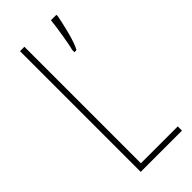

<svg xmlns="http://www.w3.org/2000/svg" viewBox="-231 -758 803 803"><g transform="rotate(-45 170.5 -357.0)"><path d="M78 0H322V-25H104V-714H78ZM293 -704V-714H261C259 -687 242 -580 236 -564V-550H248C267 -580 286 -669 293 -704Z"/></g></svg>

Font: Noto Sans Kannada ExtraCondensed Thin
Style: Regular
Weight: 100
Width: 2
Designer: Jelle Bosma - Monotype Design Team
Foundry: Monotype Imaging Inc.
Version: Version 2.005